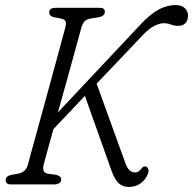

<svg xmlns="http://www.w3.org/2000/svg" viewBox="-20 -731 765 761"><path d="M152.5 -76Q146 -46.5 170 -42.5L202 -38Q223 -33 222.5 -20.5Q222.5 -10 214.2 -5Q206 0 195 0H24Q2.5 0 2.5 -17Q2.5 -33 25 -38L51 -42.5Q82.5 -48 90.5 -78Q93 -88.5 102 -121.2Q111 -154 124 -201Q137 -248 151.8 -302Q166.5 -356 181.2 -409.8Q196 -463.5 208.5 -509.5Q221 -555.5 229.2 -586.2Q237.5 -617 239.5 -624.5Q243 -640.5 239.5 -647.2Q236 -654 223.5 -657L191 -663.5Q175 -668 175 -681.5Q175 -700 200 -700H377Q395.5 -700 395.5 -684.5Q395.5 -668 372.5 -663L336.5 -657Q322 -654 314.5 -645.5Q307 -637 302.5 -621.5Q300.5 -614 291.5 -581.2Q282.5 -548.5 269.2 -500.2Q256 -452 240.5 -396Q225 -340 209.5 -285.5L539 -636Q576.5 -676 609.5 -693.5Q642.5 -711 677 -711Q699.5 -711 712.5 -698.8Q725.5 -686.5 725 -669Q725 -648.5 714.2 -638.5Q703.5 -628.5 687 -628.5Q670 -628.5 657.5 -633.8Q645 -639 629 -639Q614 -639 593 -629Q572 -619 548.5 -594.5L363 -399.5L478 -81.5Q491 -47.5 515 -47.5Q529 -47.5 540 -62Q549.5 -75.5 560.5 -70Q566 -67.5 568 -59.2Q570 -51 565.5 -40Q556 -17.5 536.5 -3.8Q517 10 491 10Q466 10 450.2 -5Q434.5 -20 422.5 -53L316.5 -351L191.5 -219Q176.5 -165 165.8 -125.5Q155 -86 152.5 -76Z"/></svg>

Font: Fraunces 144pt SuperSoft Light
Style: Italic
Weight: 300
Italic angle: -16°
Version: Version 1.000;[b76b70a41]